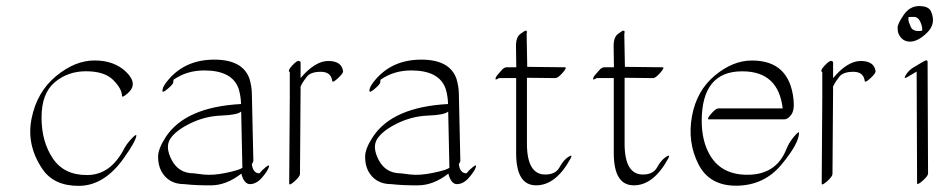

<svg xmlns="http://www.w3.org/2000/svg" viewBox="-20 -574 3057 625"><path d="M384.3 -90.3Q392.1 -105.5 408.4 -122.8Q424.8 -140.1 423.8 -131.8Q421.4 -113.3 383.3 -59.6Q319.8 30.3 237.5 31Q155.3 31.7 117.7 -24.4Q65.4 -102.1 82.8 -188.2Q100.1 -274.4 162.1 -325.9Q224.1 -377.4 288.6 -377.2Q353 -377 391.6 -338.9Q430.2 -300.8 396.5 -271Q377.4 -253.9 377 -262.2Q376.5 -285.6 348.4 -313.7Q320.3 -341.8 260.7 -342Q201.2 -342.3 158.2 -306.2Q115.2 -270 115.2 -191.4Q115.2 -112.8 152.1 -58.1Q189 -3.4 264.6 -4.2Q340.3 -4.9 384.3 -90.3Z M793.9 25.4Q774.4 25.4 765.6 -8.8Q717.3 28.8 668.2 29.3Q619.1 29.8 579.6 25.4Q528.3 25.4 504.9 -17.1Q494.6 -37.6 494.6 -63.7Q494.6 -89.8 519.5 -127.9Q583.5 -225.6 764.6 -235.4Q764.2 -260.7 756.8 -285.2Q735.8 -344.7 645 -344.7Q587.9 -344.7 544.9 -314.5Q543.9 -312 544.2 -306.4Q544.4 -300.8 526.6 -285.4Q508.8 -270 508.8 -278.3Q508.8 -293 529.8 -316.4Q585 -379.9 677.5 -379.9Q770 -379.9 792 -317.9Q799.3 -293 799.8 -271.5L804.7 -50.8Q804.7 -46.4 799.8 -40Q803.2 -9.8 824.7 -9.8Q832 -19.5 845.5 -30.3Q858.9 -41 855 -29.3Q850.1 -15.6 832.5 4.6Q814.9 24.9 793.9 25.4ZM765.1 -210.9Q752.4 -199.7 700 -197.8Q647.5 -195.8 599.9 -172.6Q552.2 -149.4 534.4 -122.3Q516.6 -95.2 539.3 -52.5Q562 -9.8 610.8 -9.8Q610.8 -9.8 642.1 -5.9Q673.8 -2.4 716.8 -11.5Q759.8 -20.5 769 -27.8Z M958.5 -319.8Q1005.4 -375.5 1048.6 -375.5Q1091.8 -375.5 1096.7 -342.8Q1097.7 -335.4 1080.1 -319.3Q1062.5 -303.2 1061.5 -310.5Q1057.6 -340.3 1024.4 -340.3Q991.2 -340.3 978.8 -324.2Q966.3 -308.1 962.4 -300.3Q957.5 -291 958 -290Q958.5 -289.1 958.5 -288.6L956.5 -7.8Q956.5 0.5 939 16.1Q921.4 31.7 921.4 23.4L923.3 -257.3Q923.3 -258.3 923.6 -260.3Q923.8 -262.2 923.3 -263.2V-339.4Q914.6 -342.8 930.9 -360.4Q947.3 -377.9 952.9 -375.7Q958.5 -373.5 958.5 -372.1Z M1467.8 25.4Q1448.2 25.4 1439.5 -8.8Q1391.1 28.8 1342 29.3Q1293 29.8 1253.4 25.4Q1202.1 25.4 1178.7 -17.1Q1168.5 -37.6 1168.5 -63.7Q1168.5 -89.8 1193.4 -127.9Q1257.3 -225.6 1438.5 -235.4Q1438 -260.7 1430.7 -285.2Q1409.7 -344.7 1318.8 -344.7Q1261.7 -344.7 1218.8 -314.5Q1217.8 -312 1218 -306.4Q1218.3 -300.8 1200.4 -285.4Q1182.6 -270 1182.6 -278.3Q1182.6 -293 1203.6 -316.4Q1258.8 -379.9 1351.3 -379.9Q1443.8 -379.9 1465.8 -317.9Q1473.1 -293 1473.6 -271.5L1478.5 -50.8Q1478.5 -46.4 1473.6 -40Q1477.1 -9.8 1498.5 -9.8Q1505.9 -19.5 1519.3 -30.3Q1532.7 -41 1528.8 -29.3Q1523.9 -15.6 1506.3 4.6Q1488.8 24.9 1467.8 25.4ZM1439 -210.9Q1426.3 -199.7 1373.8 -197.8Q1321.3 -195.8 1273.7 -172.6Q1226.1 -149.4 1208.3 -122.3Q1190.4 -95.2 1213.1 -52.5Q1235.8 -9.8 1284.7 -9.8Q1284.7 -9.8 1315.9 -5.9Q1347.7 -2.4 1390.6 -11.5Q1433.6 -20.5 1442.9 -27.8Z M1660.6 -355Q1660.2 -393.1 1659.7 -422.9Q1659.2 -452.6 1673.6 -463.4Q1688 -474.1 1690.7 -474.1Q1693.4 -474.1 1694.1 -473.6Q1694.8 -473.1 1695.1 -471.9Q1695.3 -470.7 1695.3 -469.5Q1695.3 -468.3 1694.8 -466.1Q1694.3 -463.9 1694.3 -462.4L1696.3 -356.4L1818.8 -355Q1827.1 -355 1811.5 -337.2Q1795.9 -319.3 1787.6 -319.8Q1741.7 -320.3 1695.3 -320.8V-105Q1695.8 -5.9 1754.9 -5.9Q1788.6 -5.9 1801.3 -29.3Q1814 -52.7 1829.6 -63Q1845.2 -73.2 1837.9 -59.1Q1790 29.3 1725.3 29.3Q1660.6 29.3 1660.2 -73.7V-319.8H1604.5Q1591.8 -312.5 1592.8 -316.9L1593.3 -318.4Q1593.3 -323.2 1598.9 -329.6Q1604.5 -335.9 1612.8 -345.5Q1621.1 -355 1629.4 -355Z M1978.5 -355Q1978 -393.1 1977.5 -422.9Q1977.1 -452.6 1991.5 -463.4Q2005.9 -474.1 2008.5 -474.1Q2011.2 -474.1 2012 -473.6Q2012.7 -473.1 2012.9 -471.9Q2013.2 -470.7 2013.2 -469.5Q2013.2 -468.3 2012.7 -466.1Q2012.2 -463.9 2012.2 -462.4L2014.2 -356.4L2136.7 -355Q2145 -355 2129.4 -337.2Q2113.8 -319.3 2105.5 -319.8Q2059.6 -320.3 2013.2 -320.8V-105Q2013.7 -5.9 2072.8 -5.9Q2106.4 -5.9 2119.1 -29.3Q2131.8 -52.7 2147.5 -63Q2163.1 -73.2 2155.8 -59.1Q2107.9 29.3 2043.2 29.3Q1978.5 29.3 1978 -73.7V-319.8H1922.4Q1909.7 -312.5 1910.6 -316.9L1911.1 -318.4Q1911.1 -323.2 1916.7 -329.6Q1922.4 -335.9 1930.7 -345.5Q1939 -355 1947.3 -355Z M2286.1 -78.1Q2323.2 -3.9 2415.5 -5.1Q2507.8 -6.3 2540 -88.9Q2548.8 -110.8 2565.2 -129.9Q2581.5 -148.9 2581.1 -141.1Q2580.1 -106 2523.9 -38.3Q2467.8 29.3 2378.7 30.5Q2289.6 31.7 2253.4 -39.8Q2217.3 -111.3 2232.4 -195.1Q2247.6 -278.8 2306.9 -328.1Q2366.2 -377.4 2428.2 -377Q2549.3 -377 2563 -251Q2566.9 -216.3 2555.9 -200.9Q2544.9 -185.5 2533.2 -185.5H2287.6Q2279.3 -185.5 2294.7 -203.4Q2310.1 -221.2 2318.4 -221.2H2527.8Q2513.7 -341.8 2397 -341.8Q2264.2 -342.8 2264.2 -179.7Q2264.6 -120.1 2286.1 -78.1Z M2691.9 -319.8Q2738.8 -375.5 2782 -375.5Q2825.2 -375.5 2830.1 -342.8Q2831.1 -335.4 2813.5 -319.3Q2795.9 -303.2 2794.9 -310.5Q2791 -340.3 2757.8 -340.3Q2724.6 -340.3 2712.2 -324.2Q2699.7 -308.1 2695.8 -300.3Q2690.9 -291 2691.4 -290Q2691.9 -289.1 2691.9 -288.6L2689.9 -7.8Q2689.9 0.5 2672.4 16.1Q2654.8 31.7 2654.8 23.4L2656.7 -257.3Q2656.7 -258.3 2657 -260.3Q2657.2 -262.2 2656.7 -263.2V-339.4Q2647.9 -342.8 2664.3 -360.4Q2680.7 -377.9 2686.3 -375.7Q2691.9 -373.5 2691.9 -372.1Z M3010.3 -537.6Q3028.3 -497.6 2998.3 -468Q2968.3 -438.5 2942.4 -438.5Q2916.5 -438.5 2904.8 -464.4Q2901.9 -471.7 2901.9 -484.1Q2901.9 -496.6 2921.6 -525.4Q2941.4 -554.2 2971.9 -554.2Q3002.4 -554.2 3010.3 -537.6ZM2981.9 -474.1Q2983.4 -485.8 2976.1 -502.4Q2968.8 -519 2954.6 -519Q2940.4 -519 2937.5 -518.6Q2937 -515.1 2937 -509.5Q2937 -503.9 2944.6 -486.6Q2952.1 -469.2 2981.9 -474.1ZM2952.6 -354 2987.3 -374.5Q2999 -381.3 2999.5 -373L3001 -9.3Q3001 -1 2983.2 14.6Q2965.3 30.3 2965.3 22L2963.9 -340.8H2963.4L2934.6 -323.7Q2919.4 -314.5 2928.5 -329.6Q2937.5 -344.7 2952.6 -354Z"/></svg>

Font: ML-NILA03_NewLipi
Style: Regular
Weight: 400
Designer: CLT@C-DIT
Version: Version ML-NILA03_NewLipi 2.